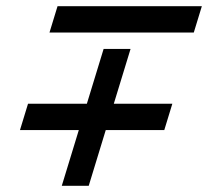

<svg xmlns="http://www.w3.org/2000/svg" viewBox="-20 -641 672 620"><path d="M266.5 -41 321.5 -221H510.5L536.5 -306H347.5L401.6 -483H314.6L260.5 -306H70.5L44.5 -221H234.5L179.5 -41ZM165.8 -621 139.8 -536H605.8L631.8 -621Z"/></svg>

Font: Din Kursivschrift
Style: Condensed Italic Polish
Weight: 400
Version: Version 1.07